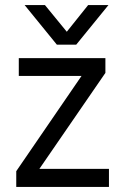

<svg xmlns="http://www.w3.org/2000/svg" viewBox="-20 -736 493 756"><path d="M395 -507V-449L135 -71H409V0H44V-62L301 -437H54V-507ZM280 -560H204L77 -716H157L243 -611L327 -716H407Z"/></svg>

Font: Hind
Style: Regular
Weight: 400
Designer: Manushi Parikh, Satya Rajpurohit
Foundry: Indian Type Foundry
Version: Version 2.000;PS 1.0;hotconv 1.0.79;makeotf.lib2.5.61930